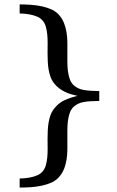

<svg xmlns="http://www.w3.org/2000/svg" viewBox="-20 -724 528 867"><path d="M428.2 -268.1Q384.8 -268.1 357.4 -263.2Q330.1 -258.3 312 -241.2Q300.3 -230 294.4 -212.4Q288.6 -194.8 286.4 -175.3Q284.2 -155.8 284.2 -135.7V-49.8Q284.2 -25.9 280.5 -2.9Q276.9 20 268.3 40.8Q259.8 61.5 243.2 79.1Q230.5 92.3 211.9 100.6Q193.4 108.9 170.4 114Q147.5 119.1 121.6 121.1Q95.7 123 68.8 123V82Q75.2 82 88.4 81.1Q101.6 80.1 116.9 77.1Q132.3 74.2 147 68.1Q161.6 62 170.9 51.8Q181.6 40.5 186.5 23.9Q191.4 7.3 193.4 -12.5Q195.3 -32.2 195.1 -53.7Q194.8 -75.2 194.8 -96.2Q194.8 -113.3 195.6 -132.1Q196.3 -150.9 199.2 -169.2Q202.1 -187.5 208 -203.9Q213.9 -220.2 224.1 -232.9Q243.7 -258.8 271.5 -271.5Q299.3 -284.2 330.1 -291Q314.5 -294.4 299.8 -298.8Q285.2 -303.2 271.5 -310.1Q257.8 -316.9 245.8 -326.2Q233.9 -335.4 224.1 -348.1Q213.9 -360.8 208 -377.2Q202.1 -393.6 199.2 -411.9Q196.3 -430.2 195.6 -449Q194.8 -467.8 194.8 -484.9Q194.8 -505.9 195.1 -527.3Q195.3 -548.8 193.4 -568.6Q191.4 -588.4 186.5 -605Q181.6 -621.6 170.9 -632.8Q161.6 -643.1 147 -649.2Q132.3 -655.3 116.9 -658.2Q101.6 -661.1 88.4 -662.1Q75.2 -663.1 68.8 -663.1V-704.1Q95.7 -704.1 121.6 -702.1Q147.5 -700.2 170.4 -695.1Q193.4 -689.9 211.9 -681.6Q230.5 -673.3 243.2 -660.2Q259.8 -642.6 268.3 -621.6Q276.9 -600.6 280.5 -577.9Q284.2 -555.2 284.2 -530.8V-445.3Q284.2 -425.3 286.4 -405.8Q288.6 -386.2 294.4 -368.7Q300.3 -351.1 312 -339.8Q330.1 -322.8 357.4 -317.9Q384.8 -313 428.2 -313Z"/></svg>

Font: BabelStone Ogham
Style: Italic
Weight: 400
Italic angle: -30°
Designer: Andrew West
Foundry: BabelStone
Version: Version 2.02 March 14, 2022